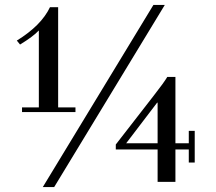

<svg xmlns="http://www.w3.org/2000/svg" viewBox="-20 -735 874 776"><path d="M617 0V-131H448V-151L601 -348Q644 -403 656 -424H689V-156H743V-206H767V-78H743V-131H689V0ZM490 -156H617V-320H615ZM153 21 600 -715H646L199 21ZM69 -282V-301H137V-611H136Q115 -588 61 -555L48 -571Q147 -632 182 -706H215V-301H285V-282Z"/></svg>

Font: Justus
Style: Roman
Weight: 500
Version: Version 001.001